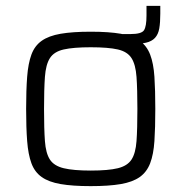

<svg xmlns="http://www.w3.org/2000/svg" viewBox="-20 -626 618 654"><path d="M363 -476V-510H425Q462 -510 470.5 -523Q479 -536 479 -573V-606H526V-580Q526 -549 522.5 -529Q519 -509 508 -497Q497 -485 477 -480.5Q457 -476 425 -476ZM289 8Q227 8 186.5 1Q146 -6 122 -23Q98 -40 87 -70Q76 -100 72.5 -145.5Q69 -191 69 -255Q69 -319 72.5 -364.5Q76 -410 87 -440Q98 -470 122 -487Q146 -504 186.5 -511Q227 -518 289 -518Q351 -518 391.5 -511Q432 -504 456 -487Q480 -470 491.5 -440Q503 -410 506 -364.5Q509 -319 509 -255Q509 -191 506 -145.5Q503 -100 491.5 -70Q480 -40 456 -23Q432 -6 391.5 1Q351 8 289 8ZM289 -45Q349 -45 381.5 -53Q414 -61 428 -82.5Q442 -104 445 -145.5Q448 -187 448 -255Q448 -322 445 -364Q442 -406 428 -428Q414 -450 381.5 -457.5Q349 -465 289 -465Q230 -465 197 -457.5Q164 -450 150 -428Q136 -406 133 -364Q130 -322 130 -255Q130 -187 133 -145.5Q136 -104 150 -82.5Q164 -61 197 -53Q230 -45 289 -45Z"/></svg>

Font: Saira Thin Light
Style: Regular
Weight: 300
Version: Version 1.101